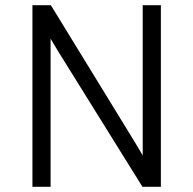

<svg xmlns="http://www.w3.org/2000/svg" viewBox="-20 -720 745 740"><path d="M600 0H529L203 -524Q178 -566 175 -571V-524V0H105V-700H176L501 -170Q517 -144 530 -121V-170V-700H600Z"/></svg>

Font: Overpass Light
Style: Regular
Weight: 300
Designer: Delve Withrington, Thomas Jockin
Foundry: Delve Fonts
Version: Version 3.000;DELV;Overpass